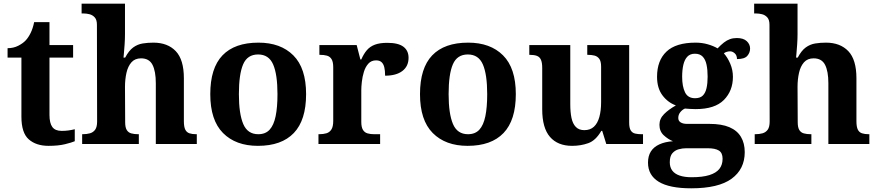

<svg xmlns="http://www.w3.org/2000/svg" viewBox="-20 -780 4755 1040"><path d="M243 10Q176 10 136 -25Q96 -60 96 -148V-468H21V-519Q53 -519 78.5 -532Q104 -545 119 -561Q134 -577 146 -601.5Q158 -626 165 -660H248V-536H376V-468H248V-158Q248 -113 263.5 -92Q279 -71 314 -71Q334 -71 351.5 -73.5Q369 -76 385 -80V-15Q369 -8 332.5 1Q296 10 243 10Z M425 0V-53H427Q450 -53 467.5 -58Q485 -63 495.5 -77.5Q506 -92 506 -122L505 -646Q505 -673 493 -686Q481 -699 464.5 -703Q448 -707 434 -707H422V-760H657V-595Q657 -569 655 -539.5Q653 -510 651 -489Q649 -468 649 -468H658Q678 -506 701.5 -523Q725 -540 752.5 -544.5Q780 -549 811 -549Q888 -549 932 -503Q976 -457 976 -356V-124Q976 -93 983.5 -78Q991 -63 1006 -58Q1021 -53 1043 -53H1046V0H824V-329Q824 -394 806 -429Q788 -464 744 -464Q711 -464 692 -442.5Q673 -421 665 -385.5Q657 -350 657 -309L658 -118Q658 -90 666.5 -76Q675 -62 691 -57.5Q707 -53 729 -53H732V0Z M1377 10Q1257 10 1188 -59.5Q1119 -129 1119 -270Q1119 -411 1185 -480Q1251 -549 1380 -549Q1500 -549 1569 -480Q1638 -411 1638 -270Q1638 -129 1571.5 -59.5Q1505 10 1377 10ZM1379 -53Q1418 -53 1440.5 -77.5Q1463 -102 1473 -150.5Q1483 -199 1483 -270Q1483 -377 1459.5 -431Q1436 -485 1378 -485Q1320 -485 1297 -431.5Q1274 -378 1274 -270Q1274 -164 1297.5 -108.5Q1321 -53 1379 -53Z M1705 0V-53H1708Q1731 -53 1748 -58Q1765 -63 1775 -78.5Q1785 -94 1785 -125V-415Q1785 -445 1776 -459.5Q1767 -474 1751 -478.5Q1735 -483 1713 -483H1710V-536H1912L1932 -458H1937Q1950 -488 1967 -508Q1984 -528 2010.5 -538Q2037 -548 2078 -548Q2137 -548 2165 -527Q2193 -506 2193 -467Q2193 -421 2159.5 -395.5Q2126 -370 2066 -370Q2066 -398 2061.5 -416Q2057 -434 2046.5 -443.5Q2036 -453 2017 -453Q1991 -453 1975 -435Q1959 -417 1951 -390.5Q1943 -364 1940 -337Q1937 -310 1937 -293V-120Q1937 -91 1946 -76.5Q1955 -62 1971 -57.5Q1987 -53 2007 -53H2039V0Z M2513 10Q2393 10 2324 -59.5Q2255 -129 2255 -270Q2255 -411 2321 -480Q2387 -549 2516 -549Q2636 -549 2705 -480Q2774 -411 2774 -270Q2774 -129 2707.5 -59.5Q2641 10 2513 10ZM2515 -53Q2554 -53 2576.5 -77.5Q2599 -102 2609 -150.5Q2619 -199 2619 -270Q2619 -377 2595.5 -431Q2572 -485 2514 -485Q2456 -485 2433 -431.5Q2410 -378 2410 -270Q2410 -164 2433.5 -108.5Q2457 -53 2515 -53Z M3079 10Q3001 10 2959 -38.5Q2917 -87 2917 -188V-412Q2917 -441 2910 -456.5Q2903 -472 2888 -477.5Q2873 -483 2849 -483H2847V-536H3069V-216Q3069 -173 3075.5 -141.5Q3082 -110 3099 -92.5Q3116 -75 3145 -75Q3177 -75 3197 -93.5Q3217 -112 3226.5 -146.5Q3236 -181 3236 -227V-419Q3236 -448 3226 -461.5Q3216 -475 3200 -479Q3184 -483 3164 -483H3161V-536H3388V-116Q3388 -87 3396.5 -73.5Q3405 -60 3420.5 -56.5Q3436 -53 3455 -53H3463V0H3264L3242 -71H3237Q3207 -19 3166.5 -4.5Q3126 10 3079 10Z M3724 240Q3606 240 3548 204.5Q3490 169 3490 101Q3490 65 3505.5 40.5Q3521 16 3551.5 2Q3582 -12 3625 -15Q3598 -26 3575 -47.5Q3552 -69 3552 -104Q3552 -137 3577 -162Q3602 -187 3641 -209Q3597 -225 3568 -264Q3539 -303 3539 -364Q3539 -452 3590 -500.5Q3641 -549 3748 -549Q3783 -549 3814 -540Q3845 -531 3867 -518Q3885 -537 3901 -549.5Q3917 -562 3934 -568Q3951 -574 3971 -574Q4007 -574 4025 -557Q4043 -540 4043 -517Q4043 -495 4028 -477.5Q4013 -460 3972 -460Q3972 -480 3960 -491Q3948 -502 3934 -502Q3926 -502 3916 -499Q3906 -496 3901 -491Q3921 -469 3935.5 -435Q3950 -401 3950 -364Q3950 -288 3901 -238.5Q3852 -189 3748 -189Q3737 -189 3718 -190Q3699 -191 3690 -192Q3676 -186 3665 -172.5Q3654 -159 3654 -141Q3654 -125 3667 -117Q3680 -109 3701 -109H3822Q3889 -109 3931 -91Q3973 -73 3993.5 -38.5Q4014 -4 4014 44Q4014 136 3943 188Q3872 240 3724 240ZM3726 180Q3785 180 3822 168.5Q3859 157 3876.5 135Q3894 113 3894 80Q3894 48 3874 35.5Q3854 23 3813 23H3697Q3677 23 3656.5 28.5Q3636 34 3622 50Q3608 66 3608 99Q3608 126 3621.5 144Q3635 162 3661.5 171Q3688 180 3726 180ZM3745 -248Q3772 -248 3786.5 -262Q3801 -276 3807 -302.5Q3813 -329 3813 -365Q3813 -402 3807 -430Q3801 -458 3786 -473.5Q3771 -489 3744 -489Q3718 -489 3703 -473Q3688 -457 3681.5 -429Q3675 -401 3675 -364Q3675 -312 3690.5 -280Q3706 -248 3745 -248Z M4068 0V-53H4070Q4093 -53 4110.5 -58Q4128 -63 4138.5 -77.5Q4149 -92 4149 -122L4148 -646Q4148 -673 4136 -686Q4124 -699 4107.5 -703Q4091 -707 4077 -707H4065V-760H4300V-595Q4300 -569 4298 -539.5Q4296 -510 4294 -489Q4292 -468 4292 -468H4301Q4321 -506 4344.5 -523Q4368 -540 4395.5 -544.5Q4423 -549 4454 -549Q4531 -549 4575 -503Q4619 -457 4619 -356V-124Q4619 -93 4626.5 -78Q4634 -63 4649 -58Q4664 -53 4686 -53H4689V0H4467V-329Q4467 -394 4449 -429Q4431 -464 4387 -464Q4354 -464 4335 -442.5Q4316 -421 4308 -385.5Q4300 -350 4300 -309L4301 -118Q4301 -90 4309.5 -76Q4318 -62 4334 -57.5Q4350 -53 4372 -53H4375V0Z"/></svg>

Font: Noto Serif Tamil
Style: Bold
Weight: 700
Designer: Indian Type Foundry, Tom Grace, and the Monotype Design Team
Foundry: Monotype Imaging Inc.
Version: Version 2.003